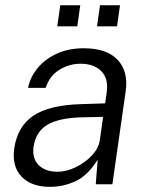

<svg xmlns="http://www.w3.org/2000/svg" viewBox="-20 -714 583 744"><path d="M173.5 10Q102 10 64 -29Q26 -68 35 -138Q47.5 -224 109 -265.5Q170.5 -307 295 -310.5L387.5 -313.5L393.5 -356.5Q401 -409 372.8 -438Q344.5 -467 292 -467Q248 -467 210 -443.5Q172 -420 157 -373.5H88.5Q97.5 -416 126.2 -450.8Q155 -485.5 200.5 -506.2Q246 -527 304 -527Q394 -527 436 -482Q478 -437 467 -360L415.5 0H351L358.5 -95.5Q320.5 -34 273 -12Q225.5 10 173.5 10ZM203 -48.5Q237.5 -48.5 273.5 -66Q309.5 -83.5 335.5 -111Q361.5 -138.5 366.5 -169L379.5 -261L303 -259.5Q211.5 -258 165.2 -231.5Q119 -205 110 -145Q104 -99.5 130 -74Q156 -48.5 203 -48.5ZM356 -612 367.5 -693.5H445L433.5 -612ZM202 -612 213.5 -693.5H291L279.5 -612Z"/></svg>

Font: Public Sans Light
Style: Italic
Weight: 300
Italic angle: -8°
Designer: The Public Sans project authors (U.S. Web Design System). Libre Franklin designed by Pablo Impallari and Rodrigo Fuenzal
Version: Version 1.007; ttfautohint (v1.8.1) -l 8 -r 50 -G 200 -x 14 